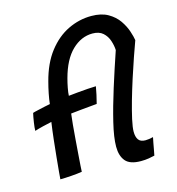

<svg xmlns="http://www.w3.org/2000/svg" viewBox="-110 -824 862 937"><g transform="rotate(-15 321.0 -355.5)"><path d="M84 2Q84.5 -5 87 -34.5Q89.5 -64 93.8 -106Q98 -148 103 -193.8Q108 -239.5 114 -280Q96 -276.5 69.8 -270Q43.5 -263.5 27 -258Q27 -273 31 -299.5Q35 -326 39.5 -345.5Q46 -348 65.2 -352.2Q84.5 -356.5 103.5 -360.8Q122.5 -365 129.5 -366Q131.5 -387.5 137.5 -417.5Q143.5 -447.5 150.5 -473.5Q173 -561 216.8 -617.5Q260.5 -674 317.2 -701.5Q374 -729 435.5 -729Q486 -729 519.5 -709.8Q553 -690.5 572.5 -662Q592 -633.5 601.2 -605.2Q610.5 -577 613 -559.5Q601 -527 585 -480.8Q569 -434.5 552.2 -382.5Q535.5 -330.5 521.2 -280.5Q507 -230.5 498.2 -190.8Q489.5 -151 489.5 -129.5Q489.5 -103.5 499.8 -89Q510 -74.5 535 -74.5Q550.5 -74.5 574 -80Q572 -71 568.5 -52.5Q565 -34 561.8 -16Q558.5 2 557 9Q545.5 12 527 15Q508.5 18 487.5 18Q432.5 18 410.2 -8.2Q388 -34.5 388 -81Q388 -127.5 405.8 -201Q423.5 -274.5 451 -362Q478.5 -449.5 508.5 -537.5Q507.5 -560.5 499.2 -585.5Q491 -610.5 471.8 -627.8Q452.5 -645 419 -645Q362 -645 315.5 -600.2Q269 -555.5 245 -466Q239 -444 234.5 -420.2Q230 -396.5 229.5 -381Q246 -383 273.2 -385.5Q300.5 -388 327.2 -390Q354 -392 369 -392Q366.5 -375.5 361 -351Q355.5 -326.5 350.5 -307.5Q345.5 -307 323.2 -305Q301 -303 272 -300.2Q243 -297.5 218 -294.5Q215 -273 212 -239.5Q209 -206 206 -168.2Q203 -130.5 200.5 -96Q198 -61.5 196.2 -37.2Q194.5 -13 194.5 -6.5Q173.5 -3 139.8 -0.5Q106 2 84 2Z"/></g></svg>

Font: Grandstander
Style: Italic
Weight: 400
Italic angle: -15°
Designer: Tyler Finck
Foundry: Etcetera Type Co
Version: Version 1.200; ttfautohint (v1.8.3)